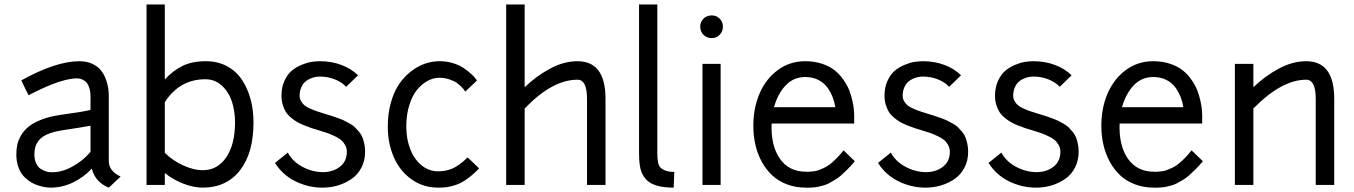

<svg xmlns="http://www.w3.org/2000/svg" viewBox="-20 -840 6148 872"><path d="M109.9 -407.2 93.3 -440.4Q76.7 -474.1 77.1 -475.1Q233.9 -562 340.8 -562Q373.5 -562 398.7 -550.3Q423.8 -538.6 437.7 -521.5Q451.7 -504.4 460.2 -481.7Q468.8 -459 471.4 -440.4Q474.1 -421.9 474.1 -403.8V-107.9Q474.1 -63.5 527.8 -38.1L474.1 12.2Q412.6 -12.2 397 -74.2Q359.4 -34.2 311 -11Q262.7 12.2 209 12.2Q202.6 12.2 193.4 11.2Q184.1 10.3 168.7 6.6Q153.3 2.9 138.7 -3.2Q124 -9.3 108.4 -20.8Q92.8 -32.2 81.1 -47.4Q69.3 -62.5 61.8 -86.2Q54.2 -109.9 54.2 -138.2Q54.2 -161.6 58.3 -181.9Q62.5 -202.1 75.4 -224.6Q88.4 -247.1 109.4 -264.4Q130.4 -281.7 166.7 -296.1Q203.1 -310.5 252 -317.9Q351.6 -331.1 391.1 -340.8V-403.8Q391.1 -412.1 390.1 -420.4Q389.2 -428.7 385.5 -440.9Q381.8 -453.1 375.7 -461.9Q369.6 -470.7 357.4 -477.3Q345.2 -483.9 329.1 -483.9Q305.2 -483.9 273.9 -475.8Q242.7 -467.8 214.8 -456.5Q187 -445.3 162.8 -433.8Q138.7 -422.4 124 -415ZM206.1 -58.1Q255.4 -54.7 306.9 -82.5Q358.4 -110.4 391.1 -150.9V-269Q359.4 -262.7 261.2 -248Q222.2 -241.7 196 -230.5Q169.9 -219.2 157.5 -203.6Q145 -188 140.6 -172.9Q136.2 -157.7 136.2 -138.2Q136.2 -114.3 144.5 -97.2Q152.8 -80.1 165.8 -72.5Q178.7 -64.9 188.2 -61.8Q197.8 -58.6 206.1 -58.1Z M914.6 -562Q968.8 -562 1011 -539.3Q1053.2 -516.6 1079.1 -477.3Q1105 -438 1118.2 -388.9Q1131.3 -339.8 1131.3 -284.2Q1131.3 -144.5 1069.8 -66.2Q1008.3 12.2 900.4 12.2Q861.3 12.2 815.2 -4.9Q769 -22 728.5 -54.2V0H645.5V-819.8H728.5V-479Q765.1 -519 808.6 -540.5Q852.1 -562 914.6 -562ZM914.6 -480Q796.4 -481 728.5 -376V-146Q764.2 -110.4 812.3 -88.6Q860.4 -66.9 900.4 -66.9Q967.3 -66.9 1007.3 -125.2Q1047.4 -183.6 1047.4 -284.2Q1047.4 -336.4 1033 -379.6Q1018.6 -422.9 987.5 -451.2Q956.5 -479.5 914.6 -480Z M1340.8 -404.8Q1340.8 -391.1 1347.9 -379.6Q1355 -368.2 1363.5 -361.1Q1372.1 -354 1390.6 -345.9Q1409.2 -337.9 1419.9 -334.5Q1430.7 -331.1 1455.1 -323.2Q1476.1 -316.9 1485.1 -314Q1494.1 -311 1513.4 -304.2Q1532.7 -297.4 1542.2 -292.7Q1551.8 -288.1 1567.6 -279.3Q1583.5 -270.5 1591.6 -262.5Q1599.6 -254.4 1610.1 -242.2Q1620.6 -230 1625.7 -217Q1630.9 -204.1 1634.5 -187.3Q1638.2 -170.4 1638.2 -150.9Q1638.2 -110.8 1621.6 -78.9Q1605 -46.9 1577.1 -27.6Q1549.3 -8.3 1515.4 2Q1481.4 12.2 1443.8 12.2Q1379.9 12.2 1321.3 -16.8Q1262.7 -45.9 1229 -100.1L1287.1 -147Q1309.1 -106.4 1353 -82.8Q1397 -59.1 1446.3 -58.1Q1491.2 -58.1 1523.2 -82.3Q1555.2 -106.4 1555.2 -150.9Q1555.2 -167.5 1547.4 -181.4Q1539.6 -195.3 1529.1 -204.1Q1518.6 -212.9 1499.5 -221.9Q1480.5 -231 1467.3 -235.6Q1454.1 -240.2 1431.2 -247.1Q1409.2 -253.4 1394.8 -258.3Q1380.4 -263.2 1360.4 -271.2Q1340.3 -279.3 1327.4 -287.1Q1314.5 -294.9 1300 -307.1Q1285.6 -319.3 1277.6 -332.8Q1269.5 -346.2 1263.9 -364.7Q1258.3 -383.3 1258.3 -404.8Q1258.3 -442.9 1271.7 -472.4Q1285.2 -502 1304.4 -518.3Q1323.7 -534.7 1348.9 -545.2Q1374 -555.7 1394.3 -558.8Q1414.6 -562 1433.1 -562Q1485.8 -562 1531 -544.9Q1576.2 -527.8 1606 -498L1552.2 -445.8Q1532.7 -466.8 1501 -479.5Q1469.2 -492.2 1433.1 -492.2Q1422.9 -492.2 1412.1 -490.2Q1401.4 -488.3 1388.2 -482.7Q1375 -477.1 1365 -467.8Q1355 -458.5 1347.9 -442.1Q1340.8 -425.8 1340.8 -404.8Z M1977.1 -562Q2008.8 -562 2037.8 -553Q2066.9 -543.9 2085.7 -531Q2104.5 -518.1 2118.9 -505.1Q2133.3 -492.2 2139.6 -483.4L2146 -474.1L2092.8 -423.8Q2091.3 -426.3 2088.6 -430.7Q2085.9 -435.1 2075.4 -445.8Q2064.9 -456.5 2052.7 -464.8Q2040.5 -473.1 2019.5 -480Q1998.5 -486.8 1975.1 -486.8Q1948.2 -486.8 1922.4 -472.9Q1896.5 -459 1874.5 -432.6Q1852.5 -406.2 1838.9 -362.5Q1825.2 -318.8 1825.2 -265.1Q1825.2 -210 1842.8 -163.8Q1860.4 -117.7 1893.8 -89.8Q1927.2 -62 1970.2 -62Q2004.4 -62 2033.9 -74.2Q2063.5 -86.4 2104 -125L2156.2 -75.2Q2127.9 -46.4 2101.8 -27.6Q2075.7 -8.8 2051.8 -0.7Q2027.8 7.3 2010.5 9.8Q1993.2 12.2 1970.2 12.2Q1902.8 12.2 1850.1 -24.7Q1797.4 -61.5 1769.3 -124.5Q1741.2 -187.5 1741.2 -265.1Q1741.2 -325.2 1755.6 -375.2Q1770 -425.3 1793.5 -459.2Q1816.9 -493.2 1847.9 -516.8Q1878.9 -540.5 1911.4 -551.3Q1943.8 -562 1977.1 -562Z M2362.8 0H2278.8V-819.8H2362.8V-443.8Q2415 -494.1 2477.8 -528.1Q2540.5 -562 2603 -562Q2730 -562 2730 -391.1V0H2646V-391.1Q2646 -478 2603 -478Q2488.3 -478 2362.8 -347.2Z M2882.3 -819.8H2965.3V-146Q2965.3 -93.3 2978.5 -80.1Q2999.5 -59.1 3042.5 -59.1L3039.6 12.2Q2951.7 12.2 2917.5 -22Q2905.3 -34.2 2897.5 -49.8Q2889.6 -65.4 2886.7 -84.2Q2883.8 -103 2883.1 -114.7Q2882.3 -126.5 2882.3 -146Z M3170.4 -549.8H3252.9V0H3170.4ZM3160.2 -719.2Q3160.2 -740.7 3175 -755.4Q3189.9 -770 3212.4 -770Q3233.9 -770 3248.5 -755.4Q3263.2 -740.7 3263.2 -719.2Q3263.2 -696.8 3248.5 -681.9Q3233.9 -667 3212.4 -667Q3189.9 -667 3175 -681.9Q3160.2 -696.8 3160.2 -719.2Z M3401.4 -269Q3401.4 -349.6 3429.9 -415.8Q3458.5 -481.9 3512.7 -522Q3566.9 -562 3637.2 -562Q3679.2 -562 3713.9 -550.3Q3748.5 -538.6 3771 -520.5Q3793.5 -502.4 3810.5 -478Q3827.6 -453.6 3836.7 -430.7Q3845.7 -407.7 3851.1 -383.3Q3856.4 -358.9 3857.9 -344Q3859.4 -329.1 3859.4 -317.9V-278.8H3484.4Q3480.5 -179.2 3521.7 -119.6Q3563 -60.1 3641.1 -60.1Q3651.9 -60.1 3656 -60.1Q3660.2 -60.1 3673.8 -61.8Q3687.5 -63.5 3696.5 -66.7Q3705.6 -69.8 3720.9 -76.9Q3736.3 -84 3749.3 -94Q3762.2 -104 3778.8 -120.4Q3795.4 -136.7 3811 -157.2L3862.3 -107.9Q3846.2 -87.9 3829.3 -71.3Q3812.5 -54.7 3799.1 -42.7Q3785.6 -30.8 3769.3 -21.5Q3752.9 -12.2 3742.7 -6.6Q3732.4 -1 3716.8 2.9Q3701.2 6.8 3694.6 8.5Q3688 10.3 3673.6 11.2Q3659.2 12.2 3656.5 12.2Q3653.8 12.2 3641.1 12.2Q3594.2 12.2 3554.9 -2.4Q3515.6 -17.1 3487.5 -43.2Q3459.5 -69.3 3439.9 -105Q3420.4 -140.6 3410.9 -181.9Q3401.4 -223.1 3401.4 -269ZM3637.2 -490.2Q3584.5 -490.2 3548.6 -452.6Q3512.7 -415 3495.1 -353H3773.9Q3770 -377 3761.7 -398.7Q3753.4 -420.4 3738 -442.1Q3722.7 -463.9 3696.5 -477.1Q3670.4 -490.2 3637.2 -490.2Z M4079.6 -404.8Q4079.6 -391.1 4086.7 -379.6Q4093.8 -368.2 4102.3 -361.1Q4110.8 -354 4129.4 -345.9Q4147.9 -337.9 4158.7 -334.5Q4169.4 -331.1 4193.8 -323.2Q4214.8 -316.9 4223.9 -314Q4232.9 -311 4252.2 -304.2Q4271.5 -297.4 4281 -292.7Q4290.5 -288.1 4306.4 -279.3Q4322.3 -270.5 4330.3 -262.5Q4338.4 -254.4 4348.9 -242.2Q4359.4 -230 4364.5 -217Q4369.6 -204.1 4373.3 -187.3Q4377 -170.4 4377 -150.9Q4377 -110.8 4360.4 -78.9Q4343.8 -46.9 4315.9 -27.6Q4288.1 -8.3 4254.2 2Q4220.2 12.2 4182.6 12.2Q4118.7 12.2 4060.1 -16.8Q4001.5 -45.9 3967.8 -100.1L4025.9 -147Q4047.9 -106.4 4091.8 -82.8Q4135.7 -59.1 4185.1 -58.1Q4230 -58.1 4262 -82.3Q4293.9 -106.4 4293.9 -150.9Q4293.9 -167.5 4286.1 -181.4Q4278.3 -195.3 4267.8 -204.1Q4257.3 -212.9 4238.3 -221.9Q4219.2 -231 4206.1 -235.6Q4192.9 -240.2 4169.9 -247.1Q4147.9 -253.4 4133.5 -258.3Q4119.1 -263.2 4099.1 -271.2Q4079.1 -279.3 4066.2 -287.1Q4053.2 -294.9 4038.8 -307.1Q4024.4 -319.3 4016.4 -332.8Q4008.3 -346.2 4002.7 -364.7Q3997.1 -383.3 3997.1 -404.8Q3997.1 -442.9 4010.5 -472.4Q4023.9 -502 4043.2 -518.3Q4062.5 -534.7 4087.6 -545.2Q4112.8 -555.7 4133.1 -558.8Q4153.3 -562 4171.9 -562Q4224.6 -562 4269.8 -544.9Q4314.9 -527.8 4344.7 -498L4291 -445.8Q4271.5 -466.8 4239.7 -479.5Q4208 -492.2 4171.9 -492.2Q4161.6 -492.2 4150.9 -490.2Q4140.1 -488.3 4127 -482.7Q4113.8 -477.1 4103.8 -467.8Q4093.8 -458.5 4086.7 -442.1Q4079.6 -425.8 4079.6 -404.8Z M4581.5 -404.8Q4581.5 -391.1 4588.6 -379.6Q4595.7 -368.2 4604.2 -361.1Q4612.8 -354 4631.3 -345.9Q4649.9 -337.9 4660.6 -334.5Q4671.4 -331.1 4695.8 -323.2Q4716.8 -316.9 4725.8 -314Q4734.9 -311 4754.2 -304.2Q4773.4 -297.4 4783 -292.7Q4792.5 -288.1 4808.3 -279.3Q4824.2 -270.5 4832.3 -262.5Q4840.3 -254.4 4850.8 -242.2Q4861.3 -230 4866.5 -217Q4871.6 -204.1 4875.2 -187.3Q4878.9 -170.4 4878.9 -150.9Q4878.9 -110.8 4862.3 -78.9Q4845.7 -46.9 4817.9 -27.6Q4790 -8.3 4756.1 2Q4722.2 12.2 4684.6 12.2Q4620.6 12.2 4562 -16.8Q4503.4 -45.9 4469.7 -100.1L4527.8 -147Q4549.8 -106.4 4593.8 -82.8Q4637.7 -59.1 4687 -58.1Q4731.9 -58.1 4763.9 -82.3Q4795.9 -106.4 4795.9 -150.9Q4795.9 -167.5 4788.1 -181.4Q4780.3 -195.3 4769.8 -204.1Q4759.3 -212.9 4740.2 -221.9Q4721.2 -231 4708 -235.6Q4694.8 -240.2 4671.9 -247.1Q4649.9 -253.4 4635.5 -258.3Q4621.1 -263.2 4601.1 -271.2Q4581.1 -279.3 4568.1 -287.1Q4555.2 -294.9 4540.8 -307.1Q4526.4 -319.3 4518.3 -332.8Q4510.3 -346.2 4504.6 -364.7Q4499 -383.3 4499 -404.8Q4499 -442.9 4512.5 -472.4Q4525.9 -502 4545.2 -518.3Q4564.5 -534.7 4589.6 -545.2Q4614.7 -555.7 4635 -558.8Q4655.3 -562 4673.8 -562Q4726.6 -562 4771.7 -544.9Q4816.9 -527.8 4846.7 -498L4793 -445.8Q4773.4 -466.8 4741.7 -479.5Q4710 -492.2 4673.8 -492.2Q4663.6 -492.2 4652.8 -490.2Q4642.1 -488.3 4628.9 -482.7Q4615.7 -477.1 4605.7 -467.8Q4595.7 -458.5 4588.6 -442.1Q4581.5 -425.8 4581.5 -404.8Z M4981.9 -269Q4981.9 -349.6 5010.5 -415.8Q5039.1 -481.9 5093.3 -522Q5147.5 -562 5217.8 -562Q5259.8 -562 5294.4 -550.3Q5329.1 -538.6 5351.6 -520.5Q5374 -502.4 5391.1 -478Q5408.2 -453.6 5417.2 -430.7Q5426.3 -407.7 5431.6 -383.3Q5437 -358.9 5438.5 -344Q5439.9 -329.1 5439.9 -317.9V-278.8H5064.9Q5061 -179.2 5102.3 -119.6Q5143.6 -60.1 5221.7 -60.1Q5232.4 -60.1 5236.6 -60.1Q5240.7 -60.1 5254.4 -61.8Q5268.1 -63.5 5277.1 -66.7Q5286.1 -69.8 5301.5 -76.9Q5316.9 -84 5329.8 -94Q5342.8 -104 5359.4 -120.4Q5376 -136.7 5391.6 -157.2L5442.9 -107.9Q5426.8 -87.9 5409.9 -71.3Q5393.1 -54.7 5379.6 -42.7Q5366.2 -30.8 5349.9 -21.5Q5333.5 -12.2 5323.2 -6.6Q5313 -1 5297.4 2.9Q5281.7 6.8 5275.1 8.5Q5268.6 10.3 5254.2 11.2Q5239.7 12.2 5237.1 12.2Q5234.4 12.2 5221.7 12.2Q5174.8 12.2 5135.5 -2.4Q5096.2 -17.1 5068.1 -43.2Q5040 -69.3 5020.5 -105Q5001 -140.6 4991.5 -181.9Q4981.9 -223.1 4981.9 -269ZM5217.8 -490.2Q5165 -490.2 5129.2 -452.6Q5093.3 -415 5075.7 -353H5354.5Q5350.6 -377 5342.3 -398.7Q5334 -420.4 5318.6 -442.1Q5303.2 -463.9 5277.1 -477.1Q5251 -490.2 5217.8 -490.2Z M5672.4 0H5588.4V-549.8H5672.4V-443.8Q5724.6 -494.1 5787.4 -528.1Q5850.1 -562 5912.6 -562Q6039.6 -562 6039.6 -391.1V0H5955.6V-391.1Q5955.6 -478 5912.6 -478Q5800.8 -478 5672.4 -347.2Z"/></svg>

Font: Junction Regular
Style: Regular
Weight: 500
Designer: Caroline Hadilaksono
Foundry: Caroline Hadilaksono
Version: Version 1.056